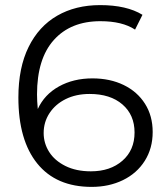

<svg xmlns="http://www.w3.org/2000/svg" viewBox="-20 -726 649 752"><path d="M578 -209Q578 -145 547 -96Q516 -47 461.5 -20.5Q407 6 339 6Q200 6 126 -85.5Q52 -177 52 -344Q52 -461 92 -542Q132 -623 204 -664.5Q276 -706 372 -706Q476 -706 538 -668L509 -610Q459 -643 373 -643Q257 -643 191 -569.5Q125 -496 125 -356Q125 -331 128 -299Q154 -356 211 -387.5Q268 -419 342 -419Q411 -419 464.5 -393Q518 -367 548 -319.5Q578 -272 578 -209ZM507 -207Q507 -276 459.5 -317Q412 -358 331 -358Q278 -358 237.5 -338Q197 -318 174 -283Q151 -248 151 -205Q151 -165 172.5 -131Q194 -97 236 -76Q278 -55 336 -55Q412 -55 459.5 -96.5Q507 -138 507 -207Z"/></svg>

Font: Montserrat-Regular
Style: Regular
Weight: 400
Version: Version 7.200